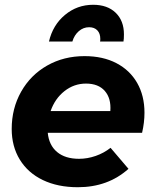

<svg xmlns="http://www.w3.org/2000/svg" viewBox="-20 -778 651 804"><path d="M585 -306Q585 -265 575 -222H180Q185 -170 219 -141.5Q253 -113 311 -113Q346 -113 380.5 -125Q415 -137 443 -159L518 -71Q432 6 306 6Q222 6 159.5 -24Q97 -54 63 -109.5Q29 -165 29 -238Q29 -324 68.5 -394Q108 -464 177.5 -503.5Q247 -543 334 -543Q411 -543 467.5 -513.5Q524 -484 554.5 -430.5Q585 -377 585 -306ZM340 -428Q290 -428 250 -396.5Q210 -365 192 -313H442Q446 -366 419 -397Q392 -428 340 -428ZM400 -615Q400 -638 387.5 -651Q375 -664 353 -664Q329 -664 310 -647.5Q291 -631 283 -604H185Q201 -673 252 -715.5Q303 -758 370 -758Q430 -758 464.5 -724.5Q499 -691 499 -634Q499 -614 497 -604H399Q400 -608 400 -615Z"/></svg>

Font: Gontserrat SemiBold
Style: Italic
Weight: 600
Italic angle: -11.3°
Designer: Julieta Ulanovsky
Foundry: Julieta Ulanovsky
Version: Version 6.001